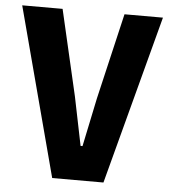

<svg xmlns="http://www.w3.org/2000/svg" viewBox="-51 -744 702 791"><g transform="rotate(5 300.0 -349.0)"><path d="M194 0 9 -698H176L258 -343L299 -142H307L349 -343L432 -698H591L406 0Z"/></g></svg>

Font: iA Writer Quattro V
Style: Regular
Weight: 400
Designer: Mike Abbink, Paul van der Laan, Pieter van Rosmalen, Oliver Reichenstein
Foundry: Information Architects Inc.
Version: Version 2.000